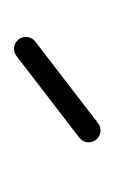

<svg xmlns="http://www.w3.org/2000/svg" viewBox="35 -480 164 275"><g transform="rotate(-90 117.5 -343.0)"><path d="M78 -285 195 -375C202.4 -380.7 203.8 -391.4 198.1 -398.8C192.4 -406.3 181.7 -407.7 174.3 -401.9L57.3 -311.9C49.8 -306.2 48.4 -295.5 54.2 -288.1C59.9 -280.7 70.6 -279.3 78 -285Z"/></g></svg>

Font: LetsTraceRuled
Style: Medium
Weight: 500
Version: Version 003.000